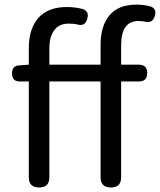

<svg xmlns="http://www.w3.org/2000/svg" viewBox="-20 -829 707 849"><path d="M198.2 -543H424.8V-629.9Q424.8 -714.8 464.4 -761.7Q503.9 -808.6 584 -808.6Q615.2 -808.6 644.5 -800.8Q673.8 -791 665 -759.8Q655.3 -722.7 616.2 -734.4Q600.6 -736.3 592.8 -736.3Q515.6 -736.3 515.6 -628.9V-543H593.8Q630.9 -543 630.9 -505.9Q630.9 -468.8 593.8 -468.8H515.6V-44.9Q515.6 0 470.7 0Q424.8 0 424.8 -44.9V-468.8H198.2V-44.9Q198.2 0 153.3 0Q107.4 0 107.4 -44.9V-468.8H67.4Q33.2 -468.8 33.2 -503.9Q33.2 -539.1 65.4 -540L107.4 -543V-616.2Q107.4 -702.1 149.9 -750Q192.4 -797.9 275.4 -797.9Q312.5 -797.9 345.7 -789.1Q375 -779.3 366.2 -747.1Q356.4 -709 319.3 -721.7Q301.8 -724.6 283.2 -724.6Q242.2 -724.6 220.2 -695.8Q198.2 -667 198.2 -613.3Z"/></svg>

Font: GenSenMaruGothic TW TTF Regular
Style: Regular
Weight: 400
Version: Version 1.301